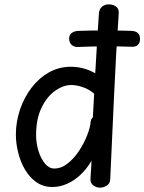

<svg xmlns="http://www.w3.org/2000/svg" viewBox="-20 -852 664 883"><path d="M435 -791Q437 -812 450 -822Q463 -832 480 -832Q499 -832 513.5 -822Q528 -812 526 -790Q513 -601 504.5 -410.5Q496 -220 487 -30Q487 -9 472 1Q457 11 440 11Q423 11 409 0.5Q395 -10 396 -29Q397 -42 397.5 -53.5Q398 -65 399 -79Q400 -93 401 -113Q379 -75 350 -48Q321 -21 288 -6.5Q255 8 221 8Q179 8 147.5 -14Q116 -36 95 -72Q74 -108 63.5 -150.5Q53 -193 53 -233Q53 -292 72 -348Q91 -404 125 -448.5Q159 -493 205 -519Q251 -545 306 -545Q333 -545 361.5 -538Q390 -531 418 -515Q421 -561 423.5 -607.5Q426 -654 429 -700.5Q432 -747 435 -791ZM146 -231Q146 -193 157 -157.5Q168 -122 187 -99.5Q206 -77 229 -77Q262 -77 291 -100Q320 -123 343 -157.5Q366 -192 380.5 -229Q395 -266 397 -293Q398 -299 400 -303.5Q402 -308 407 -312L413 -421Q389 -442 360 -451.5Q331 -461 308 -461Q271 -461 233.5 -434.5Q196 -408 171 -356.5Q146 -305 146 -231ZM339 -636Q321 -635 309.5 -645.5Q298 -656 298 -675Q298 -692 310 -700.5Q322 -709 339 -710Q368 -711 399 -711.5Q430 -712 462 -712Q494 -712 525 -711.5Q556 -711 585 -710Q605 -709 614.5 -699.5Q624 -690 624 -673Q624 -656 614.5 -646Q605 -636 585 -637Q556 -638 525 -638.5Q494 -639 462 -639Q430 -639 399 -638Q368 -637 339 -636Z"/></svg>

Font: Playpen Sans Thai
Style: Regular
Weight: 400
Designer: Sirin Gunkloy, Laura Meseguer, Veronika Burian, José Scaglione
Foundry: TypeTogether
Version: Version 2.000